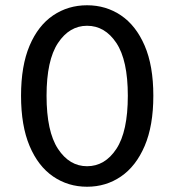

<svg xmlns="http://www.w3.org/2000/svg" viewBox="-20 -695 663 730"><path d="M311 15Q239 15 182 -24Q125 -63 92.5 -140Q60 -217 60 -331Q60 -445 92.5 -521.5Q125 -598 182 -636.5Q239 -675 311 -675Q383 -675 440 -636.5Q497 -598 530 -521.5Q563 -445 563 -331Q563 -217 530 -140Q497 -63 440 -24Q383 15 311 15ZM311 -63Q379 -63 422.5 -129Q466 -195 466 -331Q466 -466 422.5 -531.5Q379 -597 311 -597Q244 -597 200.5 -531.5Q157 -466 157 -331Q157 -195 200.5 -129Q244 -63 311 -63Z"/></svg>

Font: Orienta
Style: Regular
Weight: 400
Designer: Eduardo Rodriguez Tunni
Foundry: Eduardo Rodriguez Tunni
Version: Version 1.002; ttfautohint (v1.8.4.7-5d5b);gftools[0.9.23]